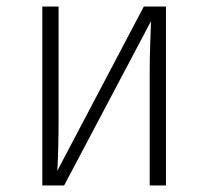

<svg xmlns="http://www.w3.org/2000/svg" viewBox="-20 -570 640 590"><path d="M110 0V-550H160V-200Q160 -162 159 -117.5Q158 -73 156 -45L422 -550H490V0H440V-350Q440 -388 441.5 -432.5Q443 -477 444 -505L177 0Z"/></svg>

Font: JetBrains Mono NL Thin
Style: Regular
Weight: 100
Monospace: yes
Designer: Philipp Nurullin, Konstantin Bulenkov
Foundry: JetBrains
Version: Version 2.305; ttfautohint (v1.8.4.7-5d5b)